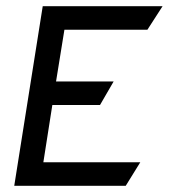

<svg xmlns="http://www.w3.org/2000/svg" viewBox="-20 -600 545 620"><path d="M26 0H386L433 -76H120L149 -261H303L347 -337H161L188 -504H456L505 -580H118Z"/></svg>

Font: Charger Sport
Style: SeBdNrwObl
Weight: 600
Designer: Jasper
Foundry: Cannot Into Space Fonts
Version: Version 1.1